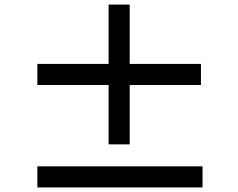

<svg xmlns="http://www.w3.org/2000/svg" viewBox="-20 -830 1040 838"><path d="M857 -459H546V-200H454V-459H143V-551H454V-810H546V-551H857ZM864 -104V-12H143V-104Z"/></svg>

Font: Noto Sans JP SemiBold
Style: Regular
Weight: 600
Designer: Ryoko NISHIZUKA  (kana, bopomofo & ideographs); Paul D. Hunt (Latin, Greek & Cyrillic); Sandoll Communications , Soo-you
Foundry: Adobe
Version: Version 2.004-H2;hotconv 1.0.118;makeotfexe 2.5.65603